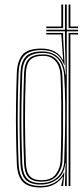

<svg xmlns="http://www.w3.org/2000/svg" viewBox="-20 -820 369 846"><path d="M158.2 6Q104.8 6 80.5 -18.9Q56.2 -43.8 54 -101Q51.5 -168.8 50.6 -231.8Q49.8 -294.8 50.6 -359.5Q51.5 -424.2 54 -496.8Q56 -552 79.4 -579Q102.8 -606 163 -606Q195.5 -606 219.9 -593.5Q244.2 -581 256.2 -556.5H258.2L250.2 -666V-668H184V-675H258.2V-654.5L264.8 -534H262.8Q248.5 -570.5 223.6 -585Q198.8 -599.5 165 -599.5Q111.8 -599.5 87.9 -575.9Q64 -552.2 62 -497.8Q59.2 -422.8 58.4 -357.4Q57.5 -292 58.5 -229.6Q59.5 -167.2 62 -101.2Q64 -47.2 86.8 -23.9Q109.5 -0.5 159.8 -0.5Q194 -0.5 220.4 -15.4Q246.8 -30.2 261.2 -58.8H263.5L258.2 0H250.2V-4.2L258 -41.2H256Q242.8 -20.5 217.8 -7.2Q192.8 6 158.2 6ZM282.2 0V-675H324V-668H290.2V0ZM266.2 0 269 -102H267.5Q263.8 -55.2 232.8 -31Q201.8 -6.8 159.2 -6.8Q113.2 -6.8 92.6 -29Q72 -51.2 70 -101.5Q67.5 -169 66.6 -232.1Q65.8 -295.2 66.6 -359.9Q67.5 -424.5 70 -496.5Q72 -548.5 94.1 -570.9Q116.2 -593.2 166 -593.2Q211 -593.2 237.5 -566.8Q264 -540.2 267.8 -491H269.8L266.2 -639.5V-682H184V-689H266.2V-800H274.2V-689H324V-682H274.2V0ZM160.2 -13.2Q187.2 -13.2 210.1 -24Q233 -34.8 247.4 -56.5Q261.8 -78.2 263 -111Q265.2 -167.2 266.5 -232.1Q267.8 -297 267.1 -362.1Q266.5 -427.2 263 -484Q261 -517 249.5 -539.9Q238 -562.8 217.8 -574.8Q197.5 -586.8 169.2 -586.8Q123.2 -586.8 101.5 -566.5Q79.8 -546.2 78 -497Q75.5 -423.8 74.6 -359Q73.8 -294.2 74.6 -231.6Q75.5 -169 78 -102Q80 -54.5 99 -33.9Q118 -13.2 160.2 -13.2ZM162.5 -19.5Q123.2 -19.5 105.5 -38.6Q87.8 -57.8 86 -101.5Q83.5 -166 82.6 -227.4Q81.8 -288.8 82.5 -354.4Q83.2 -420 86 -496.8Q87.8 -541.5 107.1 -561Q126.5 -580.5 169.5 -580.5Q209.2 -580.5 231.2 -555.2Q253.2 -530 255 -483.8Q257.2 -428.2 257.9 -362.1Q258.5 -296 257.9 -230.6Q257.2 -165.2 255.2 -111.2Q254.2 -78.2 232.8 -48.9Q211.2 -19.5 162.5 -19.5ZM163 -26Q207.5 -26 226.8 -53.5Q246 -81 247 -111.5Q249 -165.2 249.8 -229.6Q250.5 -294 250 -359.8Q249.5 -425.5 247 -483.5Q245.2 -526.5 225.5 -550.2Q205.8 -574 169.8 -574Q130.5 -574 113 -556Q95.5 -538 94 -496.5Q89.8 -378 90.1 -285.4Q90.5 -192.8 94 -102.5Q95.5 -61.8 111.5 -43.9Q127.5 -26 163 -26ZM184 -696V-703H250.2V-800H258.2V-696ZM282.2 -696V-800H290.2V-703H324V-696Z"/></svg>

Font: Big Shoulders Inline Text Thin
Style: Regular
Weight: 100
Designer: Patric King
Foundry: XO Type Co
Version: Version 2.002